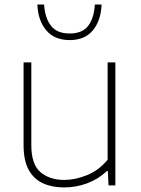

<svg xmlns="http://www.w3.org/2000/svg" viewBox="-20 -814 618 843"><path d="M261 9Q209 9 168.8 -9.2Q128.5 -27.5 106 -68.2Q83.5 -109 83.5 -177.5V-540H117.5V-177.5Q117.5 -92 157.8 -58Q198 -24 262 -24Q309.5 -24 361.5 -44.8Q413.5 -65.5 452.5 -112.5V-540H486.5V0H456.5L453.5 -63H449.5Q411 -27 362.2 -9Q313.5 9 261 9ZM286 -638Q219.5 -638 183.2 -680.8Q147 -723.5 144 -794H173.5Q177.5 -735 203.8 -701Q230 -667 286 -667Q342 -667 367.5 -701Q393 -735 396.5 -794H426Q423 -723 387.5 -680.5Q352 -638 286 -638Z"/></svg>

Font: Encode Sans Semi Expanded Thin
Style: Regular
Weight: 100
Width: 6
Designer: Multiple Designers
Foundry: Impallari Type
Version: Version 3.000; ttfautohint (v1.8.3) -l 8 -r 50 -G 200 -x 14 